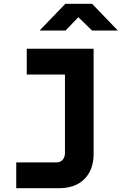

<svg xmlns="http://www.w3.org/2000/svg" viewBox="-20 -805 640 1005"><path d="M290 180H65V45H275Q297 45 308.5 31Q320 17 320 -5V-415H120V-550H470V0Q470 84 422 132Q374 180 290 180ZM187 -645 322 -785H462L597 -645H462L390 -715L323 -645Z"/></svg>

Font: Tiny ExtraBold
Style: Regular
Weight: 800
Designer: Philipp Nurullin, Konstantin Bulenkov
Foundry: JetBrains
Version: Version 2.251; ttfautohint (v1.8.4.7-5d5b)